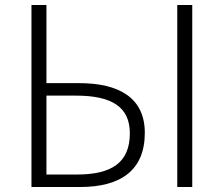

<svg xmlns="http://www.w3.org/2000/svg" viewBox="-20 -749 896 769"><path d="M106 0H301C466 0 560 -69 560 -217C560 -357 457 -416 297 -416H166V-729H106ZM690 0H750V-729H690ZM166 -50V-366H284C429 -366 500 -320 500 -215C500 -99 429 -50 288 -50Z"/></svg>

Font: Spoqa Han Sans Neo Light
Style: Regular
Weight: 300
Designer: [Spoqa Han Sans Neo] Dong-huui Kim ___ Younghwa Kang ___ Yujin Lee ___ [Noto Sans] Ryoko NISHIZUKA ____ (kana & ideograp
Foundry: Spoqa (http://www.spoqa-han-sans.com)
Version: Version 1.100;hotconv 1.0.109;makeotfexe 2.5.65596